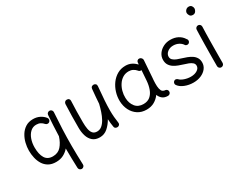

<svg xmlns="http://www.w3.org/2000/svg" viewBox="-105 -1345 2755 2186"><g transform="rotate(-30 1272.5 -252.0)"><path d="M416 -403.3Q404.3 -394 389.2 -395.8Q374 -397.5 364.3 -409.2Q349.1 -427.7 326.4 -439.9Q303.7 -452.1 272 -452.1Q227.1 -452.1 194.6 -422.1Q162.1 -392.1 144.8 -343Q127.4 -293.9 127.4 -236.3Q127.4 -146.5 158.7 -95.2Q189.9 -43.9 259.3 -43.9Q327.1 -43.9 367.9 -89.8Q408.7 -135.7 431.2 -207.5L431.6 -209Q433.6 -276.9 437.3 -344.5Q440.9 -412.1 445.8 -480Q446.8 -495.1 458.5 -504.9Q470.2 -514.6 485.4 -513.7Q500.5 -512.7 510.3 -501.2Q520 -489.7 519 -474.6Q511.2 -366.2 506.8 -258.5Q502.4 -150.9 502.4 -42.5Q502.4 19.5 503.9 81.3Q505.4 143.1 507.8 205.6Q508.8 220.7 498.5 231.9Q488.3 243.2 473.1 244.1Q458 244.6 446.8 234.6Q435.5 224.6 434.6 209.5Q432.1 146.5 430.7 83.3Q429.2 20 429.2 -42.5Q429.2 -45.9 429.2 -48.8Q399.4 -13.7 357.4 8.3Q315.4 30.3 259.3 30.3Q201.7 30.3 161.9 7.1Q122.1 -16.1 98.4 -54.7Q74.7 -93.3 64 -140.6Q53.2 -188 53.2 -236.3Q53.2 -284.2 65.4 -334.7Q77.6 -385.3 104 -428.5Q130.4 -471.7 171.9 -498.5Q213.4 -525.4 272 -525.4Q320.8 -525.4 359.1 -505.9Q397.5 -486.3 421.9 -455.1Q431.6 -443.4 429.7 -428.2Q427.7 -413.1 416 -403.3Z M1101.1 -481.4Q1091.3 -377 1086.4 -303.2Q1081.5 -229.5 1081.5 -172.9Q1081.5 -125.5 1085 -85.7Q1088.4 -45.9 1094.7 -5.4Q1097.2 11.2 1088.9 21.5Q1080.6 31.7 1067.9 34.7Q1053.7 38.1 1039.3 31Q1024.9 23.9 1022.5 5.9Q1018.1 -20 1015.1 -45.4Q1012.2 -70.8 1010.7 -97.7Q979 -41.5 934.6 -2.7Q890.1 36.1 831.1 36.1Q773.4 36.1 738.8 6.3Q704.1 -23.4 688.7 -72.3Q673.3 -121.1 673.3 -178.2Q673.3 -254.4 674.3 -331.1Q675.3 -407.7 679.2 -489.3Q680.2 -502.9 689.9 -513.9Q699.7 -524.9 716.8 -524.9Q734.9 -524.9 744.4 -514.2Q753.9 -503.4 752.9 -488.8Q749.5 -419.4 748.3 -355.2Q747.1 -291 747.1 -209.5Q747.1 -160.2 754.2 -121.1Q761.2 -82 780.5 -59.6Q799.8 -37.1 836.4 -37.1Q873 -37.1 900.9 -60.5Q928.7 -84 949.7 -122.3Q970.7 -160.6 986.1 -206.5Q1001.5 -252.4 1012.2 -297.9Q1012.7 -299.3 1012.7 -300.3Q1015.1 -340.3 1019 -387Q1022.9 -433.6 1028.3 -488.3Q1030.3 -505.9 1043 -513.7Q1055.7 -521.5 1069.3 -520Q1082.5 -519 1092.5 -509.3Q1102.5 -499.5 1101.1 -481.4Z M1737.8 14.6Q1692.9 14.6 1666.3 -6.8Q1639.6 -28.3 1626.5 -62.5Q1596.7 -20.5 1552.7 4.4Q1508.8 29.3 1450.2 29.3Q1384.3 29.3 1335.7 -2.4Q1287.1 -34.2 1260 -88.1Q1232.9 -142.1 1231 -207.5Q1229.5 -265.6 1246.8 -322Q1264.2 -378.4 1297.6 -424.3Q1331.1 -470.2 1378.9 -497.8Q1426.8 -525.4 1486.8 -525.4Q1530.3 -525.4 1564.7 -508.1Q1599.1 -490.7 1627 -461.4L1628.9 -486.3Q1629.9 -501.5 1641.4 -510.7Q1652.8 -520 1668 -517.6Q1682.6 -515.6 1693.1 -503.4Q1703.6 -491.2 1702.6 -476.6L1686.5 -248.5Q1685.5 -235.4 1684.1 -222.2Q1682.6 -202.6 1682.4 -181.4Q1682.1 -160.2 1683.1 -143.1Q1685.1 -108.9 1697 -84Q1709 -59.1 1747.6 -56.6Q1757.3 -54.2 1765.6 -46.1Q1773.9 -38.1 1774.4 -22Q1774.4 -6.8 1763.7 3.9Q1752.9 14.6 1737.8 14.6ZM1450.7 -43.9Q1504.4 -43.9 1538.6 -72.5Q1572.8 -101.1 1590.6 -149.7Q1608.4 -198.2 1612.8 -258.3L1622.1 -390.1Q1611.3 -388.2 1600.3 -392.6Q1589.4 -397 1583 -406.7Q1566.4 -426.3 1542.5 -439.2Q1518.6 -452.1 1486.8 -452.1Q1442.9 -452.1 1408.4 -430.7Q1374 -409.2 1350.6 -373.5Q1327.1 -337.9 1315.4 -294.4Q1303.7 -251 1305.2 -206.5Q1307.6 -136.7 1344.7 -90.3Q1381.8 -43.9 1450.7 -43.9Z M2245.1 -390.1Q2235.8 -379.4 2221.9 -378.9Q2208 -378.4 2195.3 -387.7Q2178.2 -417.5 2145.3 -435.1Q2112.3 -452.6 2072.8 -452.6Q2027.3 -452.6 1996.3 -427.2Q1965.3 -401.9 1965.3 -367.2Q1965.3 -341.3 1983.9 -324.5Q2002.4 -307.6 2030.5 -296.6Q2058.6 -285.6 2088.4 -276.9Q2116.2 -268.6 2147 -257.1Q2177.7 -245.6 2204.6 -228.5Q2231.4 -211.4 2248 -185.3Q2264.6 -159.2 2264.6 -121.6Q2264.6 -78.1 2238.3 -43.9Q2211.9 -9.8 2167 9.8Q2122.1 29.3 2065.9 29.3Q2006.8 29.3 1954.1 8.5Q1901.4 -12.2 1875.5 -48.8Q1866.7 -61.5 1869.9 -76.2Q1873 -90.8 1885.3 -99.1Q1897.5 -107.4 1909.2 -104.2Q1920.9 -101.1 1928.7 -94.7Q1948.2 -72.3 1989.7 -58.1Q2031.2 -43.9 2073.2 -43.9Q2124 -43.9 2157.7 -65.7Q2191.4 -87.4 2191.4 -120.1Q2191.4 -145 2173.3 -160.9Q2155.3 -176.8 2127.7 -187.5Q2100.1 -198.2 2071.3 -206.5Q2043 -215.3 2011.7 -226.8Q1980.5 -238.3 1953.1 -256.1Q1925.8 -273.9 1908.9 -301Q1892.1 -328.1 1892.1 -367.2Q1892.1 -411.1 1917.2 -447Q1942.4 -482.9 1984.1 -504.4Q2025.9 -525.9 2075.2 -525.9Q2132.8 -525.9 2175.5 -503.4Q2218.3 -481 2243.2 -440.4Q2254.4 -430.2 2254.6 -415.5Q2254.9 -400.9 2245.1 -390.1Z M2392.6 -694.8Q2392.6 -714.8 2408.2 -731.4Q2423.8 -748 2447.3 -748Q2473.6 -748 2484.9 -730.2Q2496.1 -712.4 2496.1 -698.2Q2496.1 -679.2 2482.7 -660.4Q2469.2 -641.6 2444.8 -641.6Q2415.5 -641.6 2404.1 -661.4Q2392.6 -681.2 2392.6 -694.8ZM2435.1 -510.7Q2450.2 -510.3 2460.2 -499Q2470.2 -487.8 2469.7 -472.2Q2468.3 -438.5 2467 -390.1Q2465.8 -341.8 2465.1 -286.9Q2464.4 -231.9 2463.9 -177.7Q2463.4 -123.5 2463.1 -77.1Q2462.9 -30.8 2462.9 0Q2462.9 15.1 2452.1 25.9Q2441.4 36.6 2425.8 36.6Q2410.6 36.6 2399.9 25.9Q2389.2 15.1 2389.2 0Q2389.2 -30.8 2389.4 -77.4Q2389.6 -124 2390.1 -178.5Q2390.6 -232.9 2391.6 -288.1Q2392.6 -343.3 2393.8 -392.1Q2395 -440.9 2396.5 -476.1Q2397.5 -491.2 2408.7 -501.2Q2419.9 -511.2 2435.1 -510.7Z"/></g></svg>

Font: Mikhak Regular
Style: Regular
Weight: 400
Designer: Amin Abedi
Version: Version 3.3